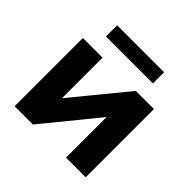

<svg xmlns="http://www.w3.org/2000/svg" viewBox="-180 -896 1070 1070"><g transform="rotate(45 355.0 -361.5)"><path d="M75 0V-538H230V-218L492 -538H635V0H480V-320L219 0ZM160 -635V-723H530V-635Z"/></g></svg>

Font: Montserrat
Style: Bold
Weight: 700
Designer: Julieta Ulanovsky
Foundry: Julieta Ulanovsky
Version: Version 9.000; ttfautohint (v1.8.4.7-5d5b)